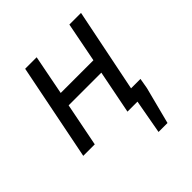

<svg xmlns="http://www.w3.org/2000/svg" viewBox="-181 -612 909 909"><g transform="rotate(-45 274.0 -157.0)"><path d="M31 0H108L151 -218H370L327 0H394L363 172H423L471 -14L480 -66H417L502 -486H424L385 -286H166L205 -486H128Z"/></g></svg>

Font: Source Sans Pro
Style: Italic
Weight: 400
Italic angle: -11°
Designer: Paul D. Hunt
Foundry: Adobe Systems Incorporated
Version: Version 3.006;hotconv 1.0.111;makeotfexe 2.5.65597